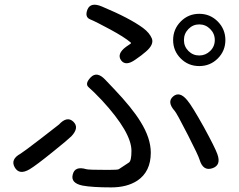

<svg xmlns="http://www.w3.org/2000/svg" viewBox="-20 -777 1040 834"><path d="M463 37Q380 37 338 29Q286 18 296 -19Q305 -57 355 -42Q366 -39 450 -39Q491 -39 496 -42Q518 -57 540 -71Q551 -78 551 -122Q551 -202 423 -341Q384 -382 365.5 -397.5Q347 -413 374 -441Q401 -469 437 -431L475 -391Q554 -308 590 -249Q635 -177 635 -114Q635 -31 576 8Q531 37 463 37ZM109 -42Q64 -15 44 -50Q24 -85 70 -110Q82 -117 157.5 -175Q233 -233 236 -236Q271 -274 298 -249Q326 -223 290 -185Q275 -170 209 -117Q136 -58 109 -42ZM902 -46Q862 -33 847 -83Q842 -101 797 -189Q748 -285 739 -295Q704 -334 732 -358Q760 -382 793 -342Q813 -319 866 -224Q914 -136 924 -108Q942 -59 902 -46ZM845.5 -490Q798 -490 765 -523Q732 -556 732 -603Q732 -650 765 -683.5Q798 -717 845.5 -717Q893 -717 926 -683.5Q959 -650 959 -603Q959 -556 926 -523Q893 -490 845.5 -490ZM568 -518Q526 -488 506 -515Q486 -543 528 -574L547 -587Q551 -590 547 -593Q520 -616 458 -649.5Q396 -683 371.5 -693Q347 -703 360 -736Q374 -769 422 -749Q544 -698 602 -655Q630 -634 640 -609Q649 -583 614 -553Q596 -537 568 -518ZM845.5 -536Q873 -536 893 -555.5Q913 -575 913 -603Q913 -631 893 -651Q873 -671 845.5 -671Q818 -671 798.5 -651Q779 -631 779 -603Q779 -575 798.5 -555.5Q818 -536 845.5 -536Z"/></svg>

Font: Resource Han Rounded KR
Style: Regular
Weight: 400
Designer: Cyano Hao (round all glyphs); Ryoko NISHIZUKA 西塚涼子 (kana, bopomofo & ideographs); Paul D. Hunt (Latin, Greek & Cyrillic)
Foundry: Cyano Hao
Version: 0.990